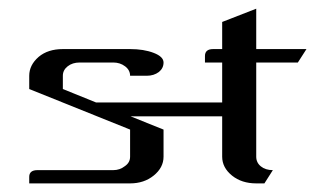

<svg xmlns="http://www.w3.org/2000/svg" viewBox="-20 -426 771 446"><path d="M47.9 0V-15.1Q47.9 -30.8 66.9 -30.8H243.2Q258.3 -30.8 270 -40Q282.2 -48.3 282.2 -62V-125L47.9 -219.2V-250Q47.9 -274.9 69.8 -293.9Q91.3 -312 126 -312H282.2Q314 -312 336.9 -303.2Q359.9 -294.4 359.9 -280.8Q359.9 -267.6 349.1 -258.8Q337.4 -250 320.8 -250H282.2Q282.2 -263.2 270.5 -272Q258.8 -280.8 243.2 -280.8H165Q148.4 -280.8 137.2 -272Q126 -263.2 126 -250V-219.2L203.1 -188H496.1V-280.8H456.1V-295.9Q456.1 -312 475.1 -312H496.1V-375L575.2 -405.8V-312H691.9L671.9 -280.8H575.2V-62Q575.2 -48.3 585.9 -39.6Q596.7 -30.8 613.8 -30.8L594.2 0H575.2Q541.5 0 519 -18.1Q496.1 -36.6 496.1 -62V-155.8H283.2L359.9 -125V-62Q359.9 -36.6 336.9 -18.1Q314.5 0 282.2 0Z"/></svg>

Font: Hhenum
Style: Regular
Weight: 400
Designer: T. Christopher White
Version: Version 1.0